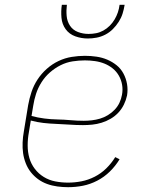

<svg xmlns="http://www.w3.org/2000/svg" viewBox="-20 -770 640 798"><path d="M263 8Q241 8 218.5 5Q196 2 175.5 -5.5Q155 -13 138 -25.5Q121 -38 108 -54.5Q95 -71 87 -91.5Q79 -112 76 -133.5Q73 -155 74 -178Q75 -201 79 -223L97 -333Q102 -361 111 -388Q120 -415 136 -439.5Q152 -464 174.5 -484Q197 -504 223.5 -516.5Q250 -529 278 -533.5Q306 -538 333 -538Q357 -538 381 -534.5Q405 -531 426 -522Q447 -513 464.5 -499Q482 -485 493 -464.5Q504 -444 508 -420.5Q512 -397 508 -373Q504 -354 495 -335.5Q486 -317 472 -302Q458 -287 440 -276.5Q422 -266 402.5 -260Q383 -254 363.5 -252Q344 -250 325 -250Q297 -250 269.5 -252Q242 -254 214.5 -255Q187 -256 160.5 -259Q134 -262 108 -269L100 -220Q95 -193 95 -165.5Q95 -138 102 -113.5Q109 -89 124.5 -68.5Q140 -48 162 -34.5Q184 -21 210 -16Q236 -11 263 -11Q291 -11 319 -16.5Q347 -22 373.5 -35.5Q400 -49 421.5 -70Q443 -91 459 -117L477 -108Q460 -80 436.5 -57Q413 -34 384 -19Q355 -4 324.5 2Q294 8 263 8ZM328 -268Q345 -268 362 -270Q379 -272 396 -277Q413 -282 428.5 -291.5Q444 -301 456.5 -314Q469 -327 476.5 -343Q484 -359 487 -376Q491 -397 487.5 -417.5Q484 -438 474 -455.5Q464 -473 448.5 -485.5Q433 -498 414.5 -505.5Q396 -513 375 -516Q354 -519 333 -519Q308 -519 282 -515Q256 -511 232 -499Q208 -487 187.5 -469Q167 -451 152.5 -428Q138 -405 130 -380.5Q122 -356 118 -330L111 -288Q137 -281 164 -277.5Q191 -274 218.5 -273.5Q246 -273 273.5 -270.5Q301 -268 328 -268ZM345 -610Q318 -610 293 -619Q268 -628 253 -648.5Q238 -669 235.5 -696Q233 -723 237 -750H258Q255 -727 257 -704Q259 -681 271 -663Q283 -645 304 -637Q325 -629 348 -629Q364 -629 379.5 -632Q395 -635 409.5 -643Q424 -651 436 -663Q448 -675 456.5 -689.5Q465 -704 470 -719Q475 -734 477 -750H498Q495 -731 489.5 -713.5Q484 -696 473.5 -679.5Q463 -663 449 -649Q435 -635 417.5 -626Q400 -617 381.5 -613.5Q363 -610 345 -610Z"/></svg>

Font: Iosevka Curly Slab ThEx
Style: Italic
Weight: 100
Width: 7
Italic angle: -9°
Monospace: yes
Designer: Belleve Invis
Foundry: Belleve Invis
Version: Version 11.1.0; ttfautohint (v1.8.3)